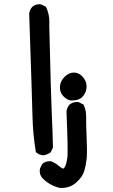

<svg xmlns="http://www.w3.org/2000/svg" viewBox="-20 -759 540 915"><path d="M390.6 -203.6V-184.1Q390.6 -154.3 392.6 -112.3Q394.5 -70.3 394.5 -45.4Q394.5 -20.5 393.1 -3.9Q389.6 28.8 381.3 56.2Q373 84.5 342.8 111.3Q313.5 136.7 273.4 136.7Q267.1 136.7 265.6 136.7Q220.7 126.5 186 93.8L183.6 91.3Q169.4 76.7 169.4 56.2Q169.4 50.8 170.4 44.4L181.2 22.5L182.6 21.5Q196.3 9.3 216.8 9.3Q219.7 9.3 224.6 9.8L246.6 21Q258.8 31.2 267.1 37.1Q277.8 44.4 280.8 44.4Q282.7 44.4 284.2 43Q285.6 41.5 286.6 40.5Q291.5 33.7 296.4 16.6Q298.8 6.3 300.3 -3.4Q301.8 -13.2 302 -24.4Q302.2 -35.6 302.2 -45.7Q302.2 -55.7 301.8 -79.1Q300.8 -131.3 296.9 -228Q299.3 -246.6 311 -260.3Q326.2 -272.9 346.7 -272.9Q349.6 -272.9 354.5 -272.5L377.9 -260.7Q383.3 -249 385 -242.7Q386.7 -236.3 387.5 -233.2Q388.2 -230 388.9 -226.6Q389.6 -223.1 389.6 -219.7Q390.6 -211.9 390.6 -203.6ZM168 -738.8Q170.9 -738.8 175.8 -738.3L199.2 -726.6L200.2 -724.1Q215.3 -691.9 215.3 -654.8Q215.3 -646.5 214.8 -638.2Q222.7 -301.8 226.6 -220.9Q230.5 -140.1 232.4 -55.7L221.2 -32.7L219.2 -31.7Q204.1 -21 185.5 -18.6Q166.5 -21 153.3 -32.2L150.9 -34.2Q136.7 -119.1 134.8 -205.6Q132.8 -292 119.1 -693.8Q121.6 -712.4 133.3 -726.1Q147.5 -738.8 168 -738.8ZM265.6 -341.3Q265.6 -371.6 289.6 -394.5Q309.6 -413.1 331.5 -413.1Q358.9 -413.1 378.4 -387.7Q392.6 -368.7 392.6 -347.2Q392.6 -330.6 385.3 -315.4Q379.9 -303.7 370.1 -294.9Q353.5 -280.3 325.2 -280.3Q320.3 -280.3 317.4 -280.3Q298.8 -282.7 281.2 -301.3Q265.6 -318.4 265.6 -341.3Z"/></svg>

Font: Bakudai
Style: Bold
Weight: 700
Version: Version 1.48